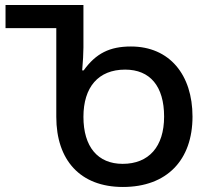

<svg xmlns="http://www.w3.org/2000/svg" viewBox="-20 -734 840 764"><path d="M469 10C645 10 746 -98 746 -270C746 -436 655 -549 501 -549C417 -549 362 -522 313 -454H307C310 -486 312 -524 312 -545V-714H2V-622H204V-269C204 -97 299 10 469 10ZM468 -82C369 -82 312 -150 312 -269C312 -387 371 -457 478 -457C577 -457 633 -391 633 -270C633 -150 572 -82 468 -82Z"/></svg>

Font: Noto Sans Georgian Medium
Style: Regular
Weight: 500
Designer: Monotype Design Team, Akaki Razmadze
Foundry: Google LLC
Version: Version 2.005